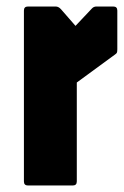

<svg xmlns="http://www.w3.org/2000/svg" viewBox="-20 -570 381 590"><path d="M66 0Q53.5 0 53.5 -12.5V-537.5Q53.5 -550 66 -550H151Q160 -550 167.5 -541.5L212 -490.5L262.5 -544Q268 -550 276.5 -550H328Q340.5 -550 340.5 -537.5V-419Q340.5 -411 339.2 -408.2Q338 -405.5 333.5 -402.5L216 -316.5V-12.5Q216 0 203.5 0Z"/></svg>

Font: Jaro 24pt
Style: Regular
Weight: 400
Designer: Agyei Archer, Celine Hurka, Mirko Velimirović
Version: Version 1.000